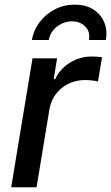

<svg xmlns="http://www.w3.org/2000/svg" viewBox="-20 -793 471 813"><path d="M27.3 0 117.7 -545.9H221.7L207.5 -458H213.4Q235.4 -502.9 277.3 -528.3Q319.3 -553.7 367.2 -553.7Q377.4 -553.7 390.4 -553Q403.3 -552.2 412.1 -550.8L395 -448.2Q387.7 -450.2 371.6 -452.1Q355.5 -454.1 339.8 -454.1Q302.2 -454.1 270.3 -438.5Q238.3 -422.9 217 -395.3Q195.8 -367.7 189.5 -331.5L134.8 0ZM296.9 -773.4Q341.8 -773.4 374 -753.7Q406.2 -733.9 420.9 -699.7Q435.5 -665.5 428.2 -623.5H356.9Q362.8 -658.7 341.1 -680.7Q319.3 -702.6 285.2 -702.6Q250.5 -702.6 221.7 -680.7Q192.9 -658.7 186.5 -623.5H115.2Q122.1 -665.5 148.2 -699.7Q174.3 -733.9 212.9 -753.7Q251.5 -773.4 296.9 -773.4Z"/></svg>

Font: Inter Medium
Style: Italic
Weight: 500
Italic angle: -9.3988°
Designer: Rasmus Andersson
Foundry: rsms
Version: Version 4.001;git-66647c0bb